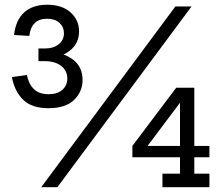

<svg xmlns="http://www.w3.org/2000/svg" viewBox="-20 -779 928 799"><path d="M29.4 -458.2 91.9 -467Q98.9 -430.2 120.7 -408.6Q142.4 -387 181.8 -387Q219.5 -387 239.8 -405.5Q260.1 -424 260.1 -452.4Q260.1 -485.1 234.5 -504.8Q208.9 -524.5 166 -524.5V-564.8Q236 -564.6 279.8 -533.9Q323.6 -503.2 323.6 -446.2Q323.6 -397.3 288 -363Q252.4 -328.7 181.2 -328.7Q112.9 -328.7 76.9 -363.3Q40.9 -397.9 29.4 -458.2ZM38.4 -633.5Q45.8 -696.7 81.3 -728Q116.8 -759.3 175.8 -759.3Q238.6 -759.3 273.8 -727.3Q309 -695.4 309 -648.4Q309 -597.8 269.5 -567.4Q230 -536.9 166 -536.9V-577.2Q202 -577.2 224.1 -594.7Q246.1 -612.3 246.1 -640.6Q246.1 -666.7 227.4 -683.9Q208.6 -701 176.2 -701Q110.6 -701 101.9 -629.5ZM140 -577.2H166V-524.5H140ZM151.6 0 709.7 -752H777L218.7 0ZM788.6 -414V-56.3H851.5V0H656V-56.3H729.1V-379L713.4 -414ZM851.5 -171.8V-124.6H530.9V-171.8ZM713.4 -414 763.2 -396.9 577.1 -149.2 530.9 -171.8Z"/></svg>

Font: Hepta Slab ExtraLight
Style: Regular
Weight: 200
Designer: Michael LaGattuta
Foundry: Michael LaGattuta
Version: Version 1.100